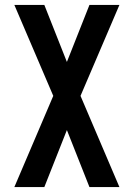

<svg xmlns="http://www.w3.org/2000/svg" viewBox="-20 -540 540 775"><path d="M38 215 195 -153 38 -520H159L250 -290L341 -520H462L305 -153L462 215H341L250 -15L159 215Z"/></svg>

Font: Iosevka SS04
Style: Bold
Weight: 700
Monospace: yes
Designer: Belleve Invis
Foundry: Belleve Invis
Version: Version 19.0.0; ttfautohint (v1.8.4)